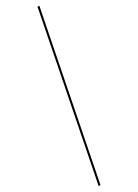

<svg xmlns="http://www.w3.org/2000/svg" viewBox="-235 -774 654 910"><g transform="rotate(-30 92.0 -319.5)"><path d="M0 121H10L184 -760H174Z"/></g></svg>

Font: Noto Serif Display ExtraCondensed Black
Style: Regular
Weight: 900
Width: 2
Designer: Monotype Design Team
Foundry: Monotype Imaging Inc.
Version: Version 2.009